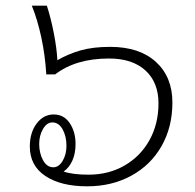

<svg xmlns="http://www.w3.org/2000/svg" viewBox="-20 -646 687 676"><path d="M587 -285Q587 -199 549 -132Q511 -65 442.5 -27.5Q374 10 287 10Q194 10 139.5 -26.5Q85 -63 85 -130Q85 -179 109 -211Q133 -243 169 -243Q205 -243 225.5 -212.5Q246 -182 246 -139Q246 -106 235 -81Q224 -56 204 -42Q236 -31 292 -31Q363 -31 419 -63.5Q475 -96 506.5 -153Q538 -210 538 -282Q538 -356 492 -398Q446 -440 364 -440Q247 -440 174 -384H143Q139 -451 125.5 -514Q112 -577 92 -626H145Q159 -583 169.5 -529Q180 -475 182 -434Q220 -456 263.5 -468.5Q307 -481 368 -481Q471 -481 529 -428Q587 -375 587 -285ZM168 -57Q187 -57 200.5 -79.5Q214 -102 214 -133Q214 -166 200.5 -190.5Q187 -215 164 -215Q145 -215 131.5 -192Q118 -169 118 -139Q118 -107 131.5 -82Q145 -57 168 -57Z"/></svg>

Font: KoHo Light
Style: Italic
Weight: 300
Italic angle: -10°
Version: Version 1.000; ttfautohint (v1.6)